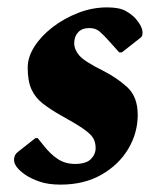

<svg xmlns="http://www.w3.org/2000/svg" viewBox="-20 -490 439 520"><path d="M144 10Q111 10 87.5 2Q64 -6 48 -17Q18 -38 18 -57Q18 -71 29 -79L76 -116H82L99 -95Q117 -72 137 -59Q157 -46 183 -46Q213 -46 226 -59Q239 -72 239 -89Q239 -105 232 -116.5Q225 -128 204.5 -142Q184 -156 144 -178Q116 -194 96 -209.5Q76 -225 65.5 -247.5Q55 -270 55 -307Q55 -335 73 -363.5Q91 -392 122 -416Q153 -440 191.5 -455Q230 -470 270 -470Q303 -470 320 -460.5Q337 -451 347 -440Q366 -418 366 -402Q366 -392 362 -389L310 -348H303L277 -377Q261 -395 250 -404.5Q239 -414 222 -414Q202 -414 191.5 -402.5Q181 -391 181 -373Q181 -356 194.5 -340Q208 -324 258 -299Q296 -280 324.5 -254Q353 -228 353 -179Q353 -130 327.5 -87Q302 -44 255 -17Q208 10 144 10Z"/></svg>

Font: Spectral ExtraBold
Style: Italic
Weight: 800
Italic angle: -10°
Designer: Jean-Baptiste Levee
Foundry: Production Type
Version: Version 2.001